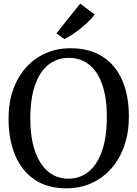

<svg xmlns="http://www.w3.org/2000/svg" viewBox="-20 -1014 748 1045"><path d="M347.7 11Q240.6 12.4 169.1 -35.8Q97.7 -84 62.1 -169.9Q26.5 -255.8 26.5 -367.3Q26.5 -455.5 51.6 -526.3Q76.8 -597.2 122.5 -647.6Q168.2 -697.9 229.5 -724.7Q290.8 -751.4 362.9 -751.4Q468.5 -751.3 539.3 -705.3Q610.1 -659.3 645.8 -575.8Q681.5 -492.2 681.5 -379.7Q681.5 -292.2 656.5 -220.7Q631.6 -149.1 586.5 -97.7Q541.4 -46.3 480.5 -18.2Q419.6 9.8 347.7 11ZM354.9 -699.1Q292.1 -699.1 244.8 -662.7Q197.6 -626.3 171.3 -552.7Q145 -479.1 145 -367.4Q145 -268 169.4 -194.9Q193.9 -121.8 240.1 -81.7Q286.4 -41.6 352.3 -41.6Q415.1 -41.6 462.1 -79.5Q509.2 -117.4 535.3 -192.6Q561.5 -267.7 561.5 -379.4Q561.5 -479.4 537.4 -550.9Q513.4 -622.4 467.2 -660.7Q420.9 -699.1 354.9 -699.1ZM330.9 -801.4H330L287.3 -832.7L416.6 -994.4L495.3 -935.1Q483.5 -918.4 464.1 -899.4Q444.7 -880.3 421.6 -861.5Q398.6 -842.6 374.8 -826.9Q351 -811.3 330.9 -801.4Z"/></svg>

Font: Merriweather 7pt Light
Style: Regular
Weight: 300
Designer: Eben Sorkin
Foundry: Eben Sorkin
Version: Version 2.200;gftools[0.9.31]